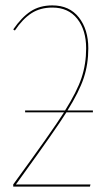

<svg xmlns="http://www.w3.org/2000/svg" viewBox="-20 -691 410 711"><path d="M226 -275Q185 -210 62 -40L39 -8H315L313 0H29V-8Q172 -204 217 -275H73V-282H221Q265 -352 282 -403Q299 -454 299 -512Q299 -580 266 -621.5Q233 -663 174 -663Q129 -663 96.5 -642Q64 -621 35 -578L29 -582Q60 -627 93.5 -649Q127 -671 174 -671Q237 -671 272 -626.5Q307 -582 307 -512Q307 -453 290 -402Q273 -351 230 -282H324V-275Z"/></svg>

Font: Fira Sans Compressed Eight
Style: Regular
Weight: 100
Width: 1
Designer: bBox Type GmbH & Carrois Corporate GbR & Edenspiekermann AG
Foundry: bBox Type GmbH & Carrois Corporate GbR & Edenspiekermann AG
Version: Version 4.301